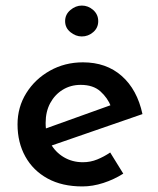

<svg xmlns="http://www.w3.org/2000/svg" viewBox="-20 -660 567 690"><path d="M276 10Q203 10 151 -18.5Q99 -47 71 -97.5Q43 -148 43 -213Q43 -275 74.5 -325.5Q106 -376 159.5 -406Q213 -436 278 -436Q362 -436 417.5 -387Q473 -338 492 -250L151 -132L127 -192L400 -290L379 -277Q367 -308 341 -331.5Q315 -355 270 -355Q234 -355 205.5 -337.5Q177 -320 160.5 -289.5Q144 -259 144 -218Q144 -176 161.5 -144.5Q179 -113 209.5 -95Q240 -77 278 -77Q305 -77 329.5 -87Q354 -97 376 -112L423 -36Q390 -15 351.5 -2.5Q313 10 276 10ZM214 -584Q214 -608 233 -624Q252 -640 274 -640Q297 -640 315 -624Q333 -608 333 -584Q333 -560 315 -544.5Q297 -529 274 -529Q252 -529 233 -544.5Q214 -560 214 -584Z"/></svg>

Font: Josefin Sans Medium
Style: Regular
Weight: 500
Designer: Santiago Orozco
Foundry: Typemade
Version: Version 2.001